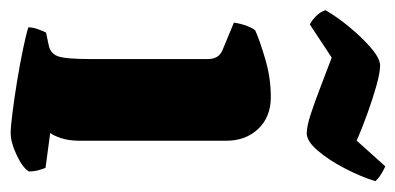

<svg xmlns="http://www.w3.org/2000/svg" viewBox="-234 -544 760 369"><g transform="rotate(90 146.5 -360.0)"><path d="M218 0Q207 0 179 -3.5Q151 -7 117.5 -12.5Q84 -18 55.5 -24Q27 -30 15 -34Q15 -42 18.5 -52Q22 -62 25 -68L49 -73Q65 -76 70.5 -90.5Q76 -105 76 -153V-379Q76 -400 59 -407L6 -429Q8 -443 12.5 -454.5Q17 -466 21 -470Q38 -478 75 -489Q112 -500 149 -500Q187 -500 210 -476Q233 -452 233 -414V-133Q233 -112 228 -97Q223 -82 218 -76L285 -67Q287 -63 289.5 -54Q292 -45 292 -35Q285 -23 260.5 -11.5Q236 0 218 0ZM218.6 -569Q205.3 -569 181 -577Q156.8 -585 128.3 -596Q99.8 -607 73.2 -617L9.6 -575Q2.9 -578 -5.6 -586Q-14.2 -594 -18 -605Q-4.7 -628 15.3 -652Q35.2 -676 55.2 -693Q75.1 -710 88.4 -710Q101.7 -710 126.9 -703Q152.1 -696 181 -685.5Q210 -675 232.8 -665L282.2 -720Q287 -718 295.5 -713Q304.1 -708 310.7 -701Q302.2 -673 286 -642Q269.9 -611 251.8 -590Q233.8 -569 218.6 -569Z"/></g></svg>

Font: Texturina 72pt Black
Style: Regular
Weight: 900
Designer: Guillermo Torres Carreño
Foundry: Omnibus-Type
Version: Version 1.002; ttfautohint (v1.8.3)